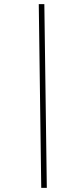

<svg xmlns="http://www.w3.org/2000/svg" viewBox="-20 -768 364 931"><path d="M168 -748H195L207 143H180Z"/></svg>

Font: IBM Plex Serif ExtLt
Style: Italic
Weight: 200
Italic angle: -14°
Designer: Mike Abbink, Paul van der Laan, Pieter van Rosmalen
Foundry: Bold Monday
Version: Version 3.001